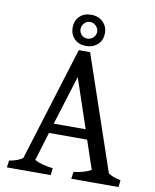

<svg xmlns="http://www.w3.org/2000/svg" viewBox="-93 -931 809 1001"><g transform="rotate(10 311.5 -430.0)"><path d="M13 0 18 -37Q63 -44 89 -63L276 -667H336L542 -62Q567 -44 608 -37L604 0H354L359 -37Q417 -44 451 -64L400 -215H198L152 -64Q185 -45 249 -37L245 0ZM295 -528 214 -267H383ZM371 -718Q347 -695 309 -695Q271 -695 247.5 -718Q224 -741 224 -777.5Q224 -814 247 -837Q270 -860 308.5 -860Q347 -860 371 -836.5Q395 -813 395 -777Q395 -741 371 -718ZM278.5 -746.5Q291 -734 309 -734Q327 -734 340.5 -747Q354 -760 354 -777.5Q354 -795 340.5 -808.5Q327 -822 309 -822Q291 -822 278.5 -808.5Q266 -795 266 -777Q266 -759 278.5 -746.5Z"/></g></svg>

Font: Caladea
Style: Regular
Weight: 400
Designer: Carolina Giovagnoli and Andres Torresi
Foundry: Carolina Giovagnoli and Andres Torresi
Version: Version 1.002